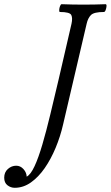

<svg xmlns="http://www.w3.org/2000/svg" viewBox="-206 -688 527 913"><path d="M-136 205Q-155 205 -170.5 193Q-186 181 -186 157Q-186 131 -168.5 115.5Q-151 100 -129 100Q-109 100 -94.5 116Q-80 132 -79 152Q-60 142 -41.5 102Q-23 62 -4.5 -1Q14 -64 33 -143Q52 -222 73 -311L134 -575Q140 -602 133 -616.5Q126 -631 79 -631Q75 -631 75.5 -640.5Q76 -650 79.5 -659Q83 -668 87 -668Q113 -667 139.5 -666.5Q166 -666 191 -666Q217 -666 243.5 -666.5Q270 -667 296 -668Q301 -668 300.5 -659Q300 -650 296.5 -640.5Q293 -631 288 -631Q241 -631 226.5 -616.5Q212 -602 206 -575L94 -96Q81 -39 58.5 15Q36 69 6.5 111.5Q-23 154 -59 179.5Q-95 205 -136 205Z"/></svg>

Font: Junicode Two Beta Condensed
Style: Italic
Weight: 400
Width: 3
Italic angle: -9°
Version: Version 1.053; ttfautohint (v1.8.4)